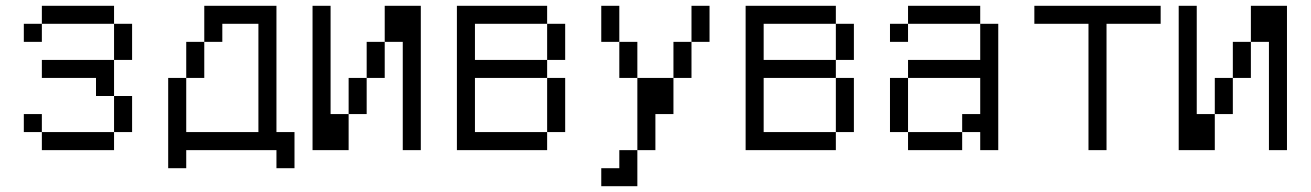

<svg xmlns="http://www.w3.org/2000/svg" viewBox="-20 -520 4540 665"><path d="M125 -62.5V0H375V-62.5ZM125 -62.5V-125H62.5V-62.5ZM375 -62.5H437.5Q437.5 -62.5 437.5 -187.5H375Q375 -187.5 375 -62.5ZM375 -187.5Q375 -187.5 375 -312.5H125V-250H312.5V-187.5ZM375 -312.5H437.5Q437.5 -312.5 437.5 -437.5H375Q375 -437.5 375 -312.5ZM125 -437.5H62.5V-375H125ZM125 -437.5H375V-500H125Z M937.5 0V62.5H1000Q1000 62.5 1000 -62.5H937.5V-500H687.5Q687.5 -500 687.5 -375H625Q625 -375 625 -250H562.5V62.5H625V0ZM625 -62.5V-250H687.5Q687.5 -250 687.5 -375H750V-437.5H875Q875 -437.5 875 -62.5Z M1062.5 -500Q1062.5 -500 1062.5 0H1187.5Q1187.5 0 1187.5 -125H1125Q1125 -125 1125 -500ZM1375 -375Q1375 -375 1375 0H1437.5Q1437.5 0 1437.5 -500H1312.5Q1312.5 -500 1312.5 -375H1250Q1250 -375 1250 -250H1187.5Q1187.5 -250 1187.5 -125H1250Q1250 -125 1250 -250H1312.5Q1312.5 -250 1312.5 -375Z M1562.5 -500Q1562.5 -500 1562.5 0H1875V-62.5H1625V-250H1875V-62.5H1937.5V-250H1875V-312.5H1625Q1625 -312.5 1625 -437.5H1875Q1875 -437.5 1875 -312.5H1937.5Q1937.5 -312.5 1937.5 -437.5H1875V-500Z M2125 62.5H2062.5V125H2187.5Q2187.5 125 2187.5 0H2125ZM2187.5 0H2250Q2250 0 2250 -125H2312.5Q2312.5 -125 2312.5 -250H2187.5Q2187.5 -250 2187.5 0ZM2187.5 -250Q2187.5 -250 2187.5 -375H2125Q2125 -375 2125 -250ZM2312.5 -250H2375Q2375 -250 2375 -375H2312.5Q2312.5 -375 2312.5 -250ZM2125 -375Q2125 -375 2125 -500H2062.5Q2062.5 -500 2062.5 -375ZM2375 -375H2437.5Q2437.5 -375 2437.5 -500H2375Q2375 -500 2375 -375Z M2562.5 -500Q2562.5 -500 2562.5 0H2875V-62.5H2625V-250H2875V-62.5H2937.5V-250H2875V-312.5H2625Q2625 -312.5 2625 -437.5H2875Q2875 -437.5 2875 -312.5H2937.5Q2937.5 -312.5 2937.5 -437.5H2875V-500Z M3125 -62.5V0H3312.5V-62.5ZM3125 -62.5V-250H3062.5V-62.5ZM3375 -62.5V0H3437.5V-437.5H3375Q3375 -437.5 3375 -312.5H3125V-250H3375Q3375 -250 3375 -125H3312.5V-62.5ZM3125 -437.5H3062.5V-375H3125ZM3125 -437.5H3375V-500H3125Z M4000 -437.5V-500H3562.5V-437.5H3750V0H3812.5V-437.5Z M4062.5 -500Q4062.5 -500 4062.5 0H4187.5Q4187.5 0 4187.5 -125H4125Q4125 -125 4125 -500ZM4375 -375Q4375 -375 4375 0H4437.5Q4437.5 0 4437.5 -500H4312.5Q4312.5 -500 4312.5 -375H4250Q4250 -375 4250 -250H4187.5Q4187.5 -250 4187.5 -125H4250Q4250 -125 4250 -250H4312.5Q4312.5 -250 4312.5 -375Z"/></svg>

Font: UnifontExMono
Style: Regular
Weight: 500
Version: Version 15.0.06